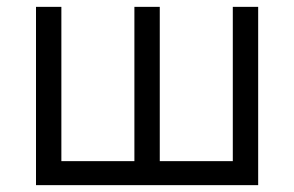

<svg xmlns="http://www.w3.org/2000/svg" viewBox="-20 -540 858 560"><path d="M85 0H733V-520H659V-70H446V-520H372V-70H159V-520H85Z"/></svg>

Font: Fixel Text Regular
Style: Regular
Weight: 400
Width: 4
Designer: AlfaBravo + MacPaw
Foundry: Kyrylo Tkachov, Marchela Mozhyna, Serhii Makarenko, Maria Weinstein, Zakhar Kryvoshyya
Version: Version 1.211